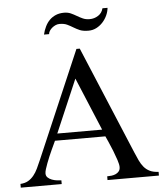

<svg xmlns="http://www.w3.org/2000/svg" viewBox="-57 -904 819 954"><g transform="rotate(-5 352.0 -426.5)"><path d="M440.4 0V-18.6Q451.2 -18.6 462.6 -20Q474.1 -21.5 483.6 -25.9Q493.2 -30.3 499.5 -38.3Q505.9 -46.4 505.9 -59.6Q505.9 -72.3 498.3 -95.2Q490.7 -118.2 481.2 -142.3Q471.7 -166.5 462.2 -187.3Q452.6 -208 448.7 -217.3H197.3Q194.8 -212.4 189.5 -200.4Q184.1 -188.5 177 -173.6Q169.9 -158.7 163.1 -142.1Q156.2 -125.5 150.1 -109.6Q144 -93.8 140.1 -80.6Q136.2 -67.4 136.2 -59.6Q136.2 -46.9 144.5 -39.1Q152.8 -31.2 165 -26.6Q177.2 -22 189.9 -20.5Q202.6 -19 211.9 -18.6V0H7.8V-18.6Q30.8 -20 46.4 -29.1Q62 -38.1 74.2 -53Q86.4 -67.9 95.5 -87.2Q104.5 -106.4 114.3 -128.9L343.3 -662.6H359.9L585 -125Q594.2 -103 603 -84.2Q611.8 -65.4 623.8 -51Q635.7 -36.6 653.1 -28.1Q670.4 -19.5 696.8 -18.6V0ZM325.2 -516.1 211.9 -252H435.5ZM515.1 -852.5Q513.2 -833 504.4 -814.2Q495.6 -795.4 481.7 -780.5Q467.8 -765.6 450 -756.6Q432.1 -747.6 411.1 -747.6Q384.3 -747.6 367.9 -754.6Q351.6 -761.7 337.6 -770.3Q323.7 -778.8 308.6 -786.1Q293.5 -793.5 270 -793.5Q259.8 -793.5 250.5 -789.3Q241.2 -785.2 233.4 -778.8Q225.6 -772.5 220.2 -764.2Q214.8 -755.9 214.4 -747.6H189Q193.8 -768.6 202.9 -787.1Q211.9 -805.7 225.1 -818.8Q238.3 -832 256.3 -839.6Q274.4 -847.2 297.4 -847.2Q316.4 -847.2 331.1 -840.6Q345.7 -834 359.6 -825.7Q373.5 -817.4 388.2 -810.8Q402.8 -804.2 421.9 -804.2Q445.3 -804.2 464.6 -816.7Q483.9 -829.1 489.7 -852.5Z"/></g></svg>

Font: Kitab
Style: Regular
Weight: 400
Designer: SIL International
Foundry: Khaled Hosny
Version: Version 1.000